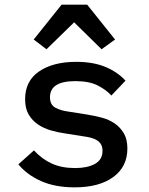

<svg xmlns="http://www.w3.org/2000/svg" viewBox="-20 -794 640 826"><path d="M355 -774 475 -624 417 -582 299 -698 180 -582 125 -624 245 -774ZM301 12Q217 12 156.5 -15Q96 -42 59 -87L126 -147Q160 -110 202.5 -90.5Q245 -71 303 -71Q356 -71 388.5 -89Q421 -107 421 -145Q421 -161 415 -172Q409 -183 398 -190Q387 -197 372.5 -201Q358 -205 342 -207L260 -220Q230 -224 199 -233Q168 -242 143.5 -258.5Q119 -275 103.5 -301Q88 -327 88 -367Q88 -446 148.5 -487Q209 -528 308 -528Q380 -528 432.5 -506.5Q485 -485 520 -447L459 -383Q439 -406 402 -425.5Q365 -445 304 -445Q195 -445 195 -376Q195 -343 218.5 -330.5Q242 -318 274 -314L356 -301Q387 -296 417.5 -288Q448 -280 472.5 -263.5Q497 -247 512.5 -221Q528 -195 528 -155Q528 -77 467.5 -32.5Q407 12 301 12Z"/></svg>

Font: IBM Plex Mono Medium
Style: Regular
Weight: 500
Monospace: yes
Designer: Mike Abbink, Paul van der Laan, Pieter van Rosmalen
Foundry: Bold Monday
Version: Version 2.3